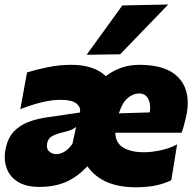

<svg xmlns="http://www.w3.org/2000/svg" viewBox="-20 -796 842 831"><path d="M150.5 13Q92 13 56.2 -9.8Q20.5 -32.5 8 -70.5Q0.5 -92 0.5 -116.5Q0.5 -134.5 4.5 -153.5Q14.5 -200 40.2 -227Q66 -254 102.2 -267.8Q138.5 -281.5 179.5 -287.5L326 -309Q327 -313.5 327 -318Q327 -334.5 311.5 -347.5Q291 -364 242.5 -364Q204.5 -364 160.2 -353.2Q116 -342.5 68 -323.5L97 -482.5Q133 -494 185 -504.8Q237 -515.5 287.5 -515.5Q387 -515.5 438 -466.5Q468.5 -490 505 -502.8Q541.5 -515.5 583.5 -515.5Q707 -515.5 758.5 -453.5Q792.5 -412.5 792.5 -351Q792.5 -319.5 783.5 -282.5Q775.5 -247 766 -221.5H479Q480.5 -176 514.5 -156.5Q548.5 -137 604 -137Q633 -137 673.5 -145.2Q714 -153.5 746.5 -171L721.5 -16.5Q701 -4.5 661.8 5Q622.5 14.5 567 14.5Q422 14.5 358 -76.5Q314.5 -29.5 264.8 -8.2Q215 13 150.5 13ZM582 -391.5Q556.5 -391.5 532.8 -371.8Q509 -352 494.5 -305.5L628 -309.5Q630 -320 630 -330Q630 -350.5 622 -367Q610 -391.5 582 -391.5ZM222.5 -129Q243 -129 261 -140.8Q279 -152.5 293.5 -173.5L309.5 -247Q300 -238.5 286.5 -233.2Q273 -228 242 -220.5Q221.5 -215.5 204.8 -206.2Q188 -197 184 -175Q183 -169.5 183 -164.5Q183 -149.5 192.5 -141Q204.5 -129 222.5 -129ZM355 -559Q394 -613 432.5 -666Q471 -719 509.5 -772.5L708 -776.5Q654.5 -720.5 602 -666.5Q549.5 -612.5 500 -561Z"/></svg>

Font: Heraclito ExtraBold
Style: Italic
Weight: 800
Italic angle: -12°
Designer: Kostas Bartsokas (font) & Cristiano Sobral (main changes)
Foundry: Kostas Bartsokas (font) & Cristiano Sobral (main changes)
Version: Version 1.00;July 8, 2020;FontCreator 13.0.0.2655 64-bit